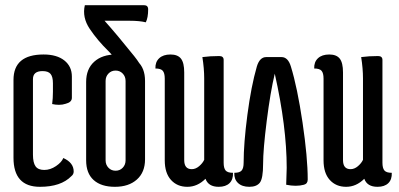

<svg xmlns="http://www.w3.org/2000/svg" viewBox="-20 -710 1538 740"><path d="M224 -101Q264 -83 264 -49Q264 -38 255 -31Q215 10 134 10Q32 10 32 -102V-402Q32 -500 148 -500Q199 -500 228 -477Q257 -454 257 -415V-333Q257 -316 233 -310Q221 -306 207.5 -306Q194 -306 181 -309Q184 -331 184 -356V-389Q184 -414 175 -425Q166 -436 144 -436Q107 -436 107 -405V-114Q107 -83 117 -69Q127 -55 150.5 -55Q174 -55 196 -70Q218 -85 224 -101Z M442 -438Q436 -475 397 -514Q356 -554 326 -598.5Q296 -643 307 -690H535Q551 -690 551 -674Q551 -642 542 -624Q518 -630 480 -630H383Q432 -575 497 -494Q521 -464 531 -440ZM312 -92V-394Q312 -444 343 -472Q374 -500 427 -500Q480 -500 509.5 -474Q539 -448 539 -398V-96Q539 -46 507.5 -18Q476 10 423 10Q370 10 341 -16Q312 -42 312 -92ZM387 -398V-92Q387 -75 398 -63.5Q409 -52 425.5 -52Q442 -52 453 -63.5Q464 -75 464 -92V-398Q464 -415 453 -426.5Q442 -438 425.5 -438Q409 -438 398 -426.5Q387 -415 387 -398Z M767 -408Q767 -446 760 -490Q790 -494 825 -494Q842 -494 842 -479V-83Q842 -62 849.5 -53Q857 -44 878 -44Q879 -18 864.5 -4Q850 10 823 10Q783 10 772 -21Q741 10 702 10Q663 10 639 -16.5Q615 -43 615 -92V-407Q615 -428 607.5 -437Q600 -446 579 -446Q578 -471 593.5 -485.5Q609 -500 637 -500Q665 -500 677.5 -484Q690 -468 690 -431V-93Q690 -58 719 -58Q734 -58 747.5 -69.5Q761 -81 767 -94Z M883 -44Q904 -44 911.5 -53Q919 -62 919 -83Q919 -157 933.5 -267.5Q948 -378 970 -454Q981 -490 1006 -490H1065Q1090 -490 1101 -454Q1126 -373 1146 -238Q1166 -103 1166 -18Q1166 -2 1151.5 2Q1137 6 1119.5 6Q1102 6 1083 2L1085 -63Q1085 -221 1039 -426Q1022 -355 1008 -244Q994 -133 994 -77.5Q994 -22 981.5 -6Q969 10 941 10Q913 10 897.5 -4.5Q882 -19 883 -44Z M1379 -408Q1379 -446 1372 -490Q1402 -494 1437 -494Q1454 -494 1454 -479V-83Q1454 -62 1461.5 -53Q1469 -44 1490 -44Q1491 -18 1476.5 -4Q1462 10 1435 10Q1395 10 1384 -21Q1353 10 1314 10Q1275 10 1251 -16.5Q1227 -43 1227 -92V-407Q1227 -428 1219.5 -437Q1212 -446 1191 -446Q1190 -471 1205.5 -485.5Q1221 -500 1249 -500Q1277 -500 1289.5 -484Q1302 -468 1302 -431V-93Q1302 -58 1331 -58Q1346 -58 1359.5 -69.5Q1373 -81 1379 -94Z"/></svg>

Font: el_Medula One
Style: Regular
Weight: 400
Designer: Luciano Vergara
Foundry: Luciano Vergara
Version: Version 1.002 August 17, 2020